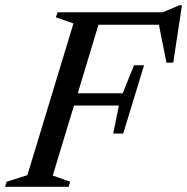

<svg xmlns="http://www.w3.org/2000/svg" viewBox="-40 -717 719 737"><path d="M162.5 -43 229.5 -19.5 223.5 0H-20.5L-14.5 -19.5L65 -44.5L242 -627L174.5 -650.5L181 -670H585L649 -697H658.5L625 -476.5H599L570 -622H338L258.5 -359H431L474.5 -466.5H513L433 -204.5H394.5L416.5 -312H244Z"/></svg>

Font: Newsreader Text Medium
Style: Italic
Weight: 500
Italic angle: -17°
Designer: Hugues Gentile
Foundry: Production Type
Version: Version 1.001